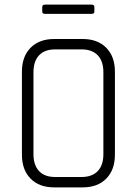

<svg xmlns="http://www.w3.org/2000/svg" viewBox="-20 -812 593 832"><path d="M377 -752H175Q163 -752 163 -762V-781Q163 -792 175 -792H377Q389 -792 389 -781V-762Q389 -752 377 -752ZM219 -45H333Q379 -45 403.5 -70.5Q428 -96 428 -144V-499Q428 -547 403.5 -572.5Q379 -598 333 -598H219Q173 -598 149 -572Q125 -546 125 -499V-144Q125 -97 149 -71Q173 -45 219 -45ZM338 0H215Q150 0 112.5 -38Q75 -76 75 -142V-501Q75 -567 112.5 -605Q150 -643 215 -643H338Q403 -643 440.5 -605Q478 -567 478 -501V-142Q478 -76 440.5 -38Q403 0 338 0Z"/></svg>

Font: Rajdhani
Style: Regular
Weight: 400
Designer: Satya Rajpurohit, Jyotish Sonowal
Foundry: Indian Type Foundry
Version: Version 1.201;PS 1.0;hotconv 1.0.78;makeotf.lib2.5.61930; tt